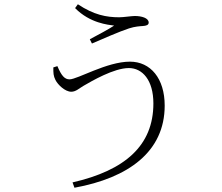

<svg xmlns="http://www.w3.org/2000/svg" viewBox="-20 -822 1040 900"><path d="M320 33 329 58C582 12 752 -111 752 -327C752 -454 686 -533 589 -533C481 -533 343 -450 306 -450C283 -450 268 -467 249 -512L230 -506C230 -479 230 -467 240 -447C251 -425 285 -392 314 -392C336 -392 351 -408 372 -420C410 -442 514 -503 584 -503C647 -503 699 -447 699 -337C699 -139 565 -23 320 33ZM401 -638 411 -618C460 -639 539 -674 585 -689C613 -698 635 -699 649 -700C666 -701 677 -705 677 -716C677 -738 643 -747 612 -747C596 -747 559 -741 539 -741C479 -741 420 -752 345 -802L332 -784C402 -713 487 -706 515 -702C486 -683 444 -661 401 -638Z"/></svg>

Font: Source Han Serif CN VF
Style: Regular
Weight: 250
Designer: Ryoko NISHIZUKA 西塚涼子 (kana & ideographs); Frank Grießhammer (Latin, Greek & Cyrillic); Wenlong ZHANG 张文龙 (bopomofo); San
Foundry: Adobe
Version: Version 2.002;hotconv 1.1.0;makeotfexe 2.6.0